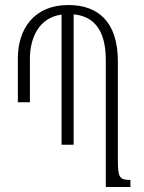

<svg xmlns="http://www.w3.org/2000/svg" viewBox="-20 -744 574 764"><path d="M449 -110V-499C449 -659 369 -724 252 -724C113 -724 51 -626 51 -512V-337H99V-510C99 -593 135 -674 225 -686V-168H273V-687C353 -679 401 -626 401 -504V0H499V-28C454 -28 449 -39 449 -110Z"/></svg>

Font: Noto Serif Armenian ExtraCondensed Light
Style: Regular
Weight: 300
Width: 2
Designer: Monotype Design Team
Foundry: Monotype Imaging Inc.
Version: Version 2.008